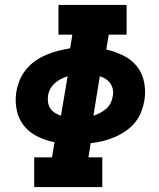

<svg xmlns="http://www.w3.org/2000/svg" viewBox="-20 -755 640 775"><path d="M118 0V-120H190L200 -181Q164 -188 131.5 -204Q99 -220 77 -247Q55 -274 47.5 -310.5Q40 -347 46 -385Q50 -408 59.5 -431.5Q69 -455 85.5 -475Q102 -495 123 -509.5Q144 -524 167.5 -534Q191 -544 215 -550Q239 -556 263 -560L272 -615H216V-735H491V-615H419L409 -555Q445 -547 477.5 -531Q510 -515 532 -488Q554 -461 561.5 -424.5Q569 -388 563 -350Q559 -327 550 -303.5Q541 -280 524.5 -260Q508 -240 486.5 -225.5Q465 -211 441.5 -201Q418 -191 394.5 -185.5Q371 -180 346 -177L337 -120H393V0ZM357 -288Q370 -292 383.5 -299Q397 -306 408.5 -316Q420 -326 426.5 -339Q433 -352 435 -366Q438 -380 435.5 -393.5Q433 -407 425.5 -418Q418 -429 407 -436Q396 -443 383 -447ZM226 -288 253 -447Q239 -443 225.5 -436Q212 -429 201 -419Q190 -409 183 -396Q176 -383 174 -369Q172 -355 174 -341.5Q176 -328 183.5 -317Q191 -306 202.5 -299Q214 -292 226 -288Z"/></svg>

Font: Iosevka Slab HvExObl
Style: Regular
Weight: 900
Width: 7
Italic angle: -9°
Monospace: yes
Designer: Belleve Invis
Foundry: Belleve Invis
Version: Version 11.1.1; ttfautohint (v1.8.3)